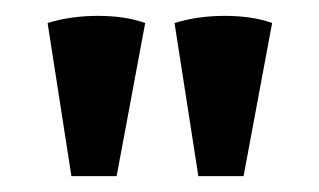

<svg xmlns="http://www.w3.org/2000/svg" viewBox="-20 -754 402 242"><path d="M200 -725 230 -532H287L323 -725Q298 -734 263.5 -734Q229 -734 200 -725ZM40 -725 70 -532H127L163 -725Q138 -734 103.5 -734Q69 -734 40 -725Z"/></svg>

Font: Arima Thin
Style: Bold
Weight: 700
Version: Version 1.100